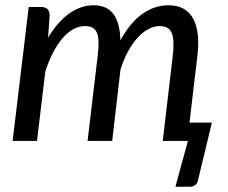

<svg xmlns="http://www.w3.org/2000/svg" viewBox="-20 -535 864 729"><path d="M28 0 89 -508.5H136.5Q168.5 -508.5 168.5 -476L162.5 -392Q199 -452.5 243 -483.8Q287 -515 335.5 -515Q386.5 -515 411.2 -480.8Q436 -446.5 437 -381.5Q474.5 -450 521 -482.5Q567.5 -515 620 -515Q685 -515 712.8 -465.2Q740.5 -415.5 729.5 -323.5L699.5 -69.5H784.5L732.5 146Q731 159 722.5 166.5Q714 174 702.5 174H646L693.5 0H598L636 -323.5Q643 -381 632.5 -408.5Q622 -436 586.5 -436Q565.5 -436 544.2 -425Q523 -414 503.5 -393Q484 -372 467 -341.2Q450 -310.5 437.5 -271L406 0H312.5L351 -323.5Q354.5 -352 354.2 -373.2Q354 -394.5 348.8 -408.5Q343.5 -422.5 332.2 -429.2Q321 -436 303 -436Q280 -436 258.5 -424.2Q237 -412.5 217.8 -390.2Q198.5 -368 181.8 -336Q165 -304 152 -263.5L120.5 0Z"/></svg>

Font: Lato Medium
Style: Italic
Weight: 500
Italic angle: -7°
Designer: Lukasz Dziedzic
Foundry: tyPoland Lukasz Dziedzic
Version: Version 2.006; 2014-01-15